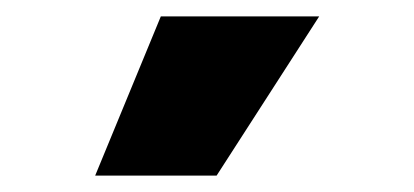

<svg xmlns="http://www.w3.org/2000/svg" viewBox="-20 -809 504 234"><path d="M96 -595 176 -789H369L244 -595Z"/></svg>

Font: Georama ExtraCondensed Thin ExtraBold
Style: Regular
Weight: 800
Version: Version 1.001